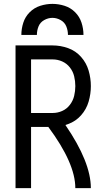

<svg xmlns="http://www.w3.org/2000/svg" viewBox="-20 -969 540 989"><path d="M60 0V-735H251Q292 -735 331 -721Q370 -707 397.5 -676Q425 -645 436.5 -605.5Q448 -566 448 -525.5Q448 -485 436.5 -445.5Q425 -406 397.5 -375Q370 -344 331 -330Q324 -327 317 -325Q448 -134 448 0H368Q368 -128 229 -315H140V0ZM251 -387Q277 -387 300.5 -397.5Q324 -408 340 -429Q356 -450 362 -475Q368 -500 368 -525.5Q368 -551 362 -576Q356 -601 340 -621.5Q324 -642 300.5 -652.5Q277 -663 251 -663H140V-387ZM90 -789Q90 -821 100 -852Q110 -883 133 -906Q156 -929 187 -939Q218 -949 250 -949Q282 -949 313 -939Q344 -929 367 -906Q390 -883 400 -852Q410 -821 410 -789H330Q330 -812 321.5 -833Q313 -854 292.5 -865.5Q272 -877 250 -877Q228 -877 207.5 -865.5Q187 -854 178.5 -833Q170 -812 170 -789Z"/></svg>

Font: Iosevka SS08
Style: Regular
Weight: 400
Monospace: yes
Designer: Belleve Invis
Foundry: Belleve Invis
Version: 2.1.0; ttfautohint (v1.8.2)